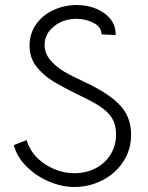

<svg xmlns="http://www.w3.org/2000/svg" viewBox="-20 -723 589 766"><path d="M35 -144 86 -164Q105 -103 160.5 -67.5Q216 -32 277 -32Q323 -32 361 -51.5Q399 -71 421 -106.5Q443 -142 443 -187Q443 -235 416.5 -266Q390 -297 327 -328Q242 -369 198 -395Q154 -421 126 -456.5Q98 -492 98 -541Q98 -589 124 -626Q150 -663 193.5 -683Q237 -703 287 -703Q329 -703 365.5 -687.5Q402 -672 422.5 -644.5Q443 -617 441 -583L385 -586Q385 -615 353.5 -631.5Q322 -648 285 -648Q233 -648 195.5 -618Q158 -588 158 -544Q158 -510 181 -483Q204 -456 235.5 -437.5Q267 -419 315 -397Q325 -392 336 -387Q347 -382 357 -376Q436 -334 469.5 -290.5Q503 -247 503 -186Q503 -125 471.5 -77.5Q440 -30 388 -3.5Q336 23 277 23Q227 23 176 1.5Q125 -20 86.5 -58Q48 -96 35 -144Z"/></svg>

Font: Bellota Text
Style: Regular
Weight: 400
Designer: Kemie Guaida
Foundry: Kemie Guaida
Version: Version 4.001